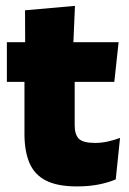

<svg xmlns="http://www.w3.org/2000/svg" viewBox="-20 -640 450 671"><path d="M249 11.5Q180.5 11.5 140.2 -9.2Q100 -30 82.8 -71Q65.5 -112 65.5 -172V-436H241V-202Q241 -170 255.5 -155.2Q270 -140.5 312.5 -140.5Q335.5 -140.5 358.2 -145.8Q381 -151 399.5 -158L384.5 -13Q358.5 -2 324.5 4.8Q290.5 11.5 249 11.5ZM379.5 -354H4V-492.5H394.5ZM236 -480.5H68L67.5 -604L242 -619.5Z"/></svg>

Font: Anek Malayalam Medium ExtraBold
Style: Regular
Weight: 800
Version: Version 1.003